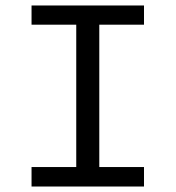

<svg xmlns="http://www.w3.org/2000/svg" viewBox="-20 -680 640 700"><path d="M95 -71H258V-590H95V-660H505V-590H342V-71H505V0H95Z"/></svg>

Font: Office Code Pro
Style: Regular
Weight: 400
Designer: Nathan Rutzky & Paul D. Hunt
Foundry: Adobe Systems Incorporated
Version: Version 1.004